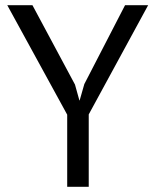

<svg xmlns="http://www.w3.org/2000/svg" viewBox="-20 -720 598 740"><path d="M239 -278 8 -700H105L269 -394L286 -333H287L305 -396L462 -700H551L322 -279V0H239Z"/></svg>

Font: PT Sans
Style: Regular
Weight: 400
Version: Version 2.003W OFL; ttfautohint (v1.6)